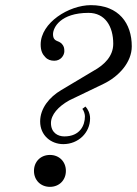

<svg xmlns="http://www.w3.org/2000/svg" viewBox="-20 -714 532 746"><path d="M112 -50C112 -14 138 12 174 12C210 12 236 -14 236 -50C236 -86 210 -112 174 -112C138 -112 112 -86 112 -50ZM136 -242C136 -188 178 -154 226 -154C284 -154 330 -198 330 -254C330 -275 320 -292 312 -300L300 -291C306 -284 310 -270 310 -262C310 -226 290 -184 230 -184C204 -184 178 -199 178 -236C178 -268 206 -300 249 -324L382 -388C442 -417 492 -472 492 -534C492 -623 442 -694 333 -694C248 -694 138 -626 138 -541C138 -517 145 -503 156 -492C165 -482 177 -478 191 -478C217 -478 230 -500 230 -515C230 -528 228 -535 220 -544C215 -549 209 -552 199 -556C192 -559 186 -566 186 -581C186 -607 215 -664 324 -664C388 -664 420 -612 420 -544C420 -496 386 -462 342 -438L218 -364C172 -337 136 -293 136 -242Z"/></svg>

Font: Old Standard
Style: Italic
Weight: 400
Italic angle: -15.2°
Designer: Alexey Kryukov <alexios@thessalonica.org.ru>
Version: Version 2.0